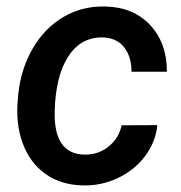

<svg xmlns="http://www.w3.org/2000/svg" viewBox="-20 -558 553 588"><path d="M238.3 -84.5Q279.8 -83.5 311.8 -108.6Q343.8 -133.8 352.5 -174.3L461.9 -174.8Q456.5 -122.6 424.1 -79.6Q391.6 -36.6 340.8 -12.7Q290 11.2 234.9 9.8Q167 8.8 119.1 -25.4Q71.3 -59.6 49.3 -119.9Q27.3 -180.2 34.7 -254.4L36.1 -271.5Q44.4 -348.1 80.8 -410.4Q117.2 -472.7 174.8 -506.3Q232.4 -540 302.7 -538.1Q388.7 -536.1 439.9 -481.2Q491.2 -426.3 491.2 -338.4H382.8Q382.8 -383.8 360.6 -412.6Q338.4 -441.4 296.4 -443.4Q228.5 -445.3 189.5 -385.7Q150.4 -326.2 147.5 -217.8Q144 -86.4 238.3 -84.5Z"/></svg>

Font: RobotoDraft Medium
Style: Italic
Weight: 500
Italic angle: -12°
Version: Version 2.001152; 2014